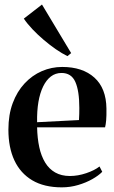

<svg xmlns="http://www.w3.org/2000/svg" viewBox="-20 -814 504 846"><path d="M252.5 11.5Q174.5 11.5 122.2 -19.5Q70 -50.5 43.5 -107.2Q17 -164 17 -242.5Q17 -308.5 36 -359.5Q55 -410.5 88.2 -446.2Q121.5 -482 164.2 -500.5Q207 -519 254 -519Q344 -519 396 -472Q448 -425 449 -335.5Q449.5 -304 447.8 -284.2Q446 -264.5 443 -253H143.5Q144.5 -205 153 -165.8Q161.5 -126.5 178.8 -98Q196 -69.5 223.2 -54Q250.5 -38.5 288 -38.5Q323.5 -38.5 360.2 -51Q397 -63.5 418.5 -80.5L430.5 -57Q414.5 -40.5 386.8 -24.8Q359 -9 324.2 1.2Q289.5 11.5 252.5 11.5ZM143.5 -275.5 328 -285Q329 -299.5 329.2 -312Q329.5 -324.5 329.5 -338.5Q329.5 -413.5 312 -453Q294.5 -492.5 251 -492.5Q224.5 -492.5 204.2 -477Q184 -461.5 170 -432.8Q156 -404 149.2 -364.2Q142.5 -324.5 143.5 -275.5ZM276.5 -567Q253 -578.5 226.2 -597Q199.5 -615.5 172.8 -638.2Q146 -661 123 -685.2Q100 -709.5 85 -732L165 -794L293.5 -580L277.5 -567Z"/></svg>

Font: Merriweather 144pt SemiBold
Style: Regular
Weight: 600
Version: Version 2.100